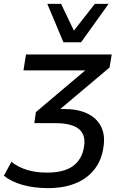

<svg xmlns="http://www.w3.org/2000/svg" viewBox="-43 -778 638 990"><path d="M205 192Q133 192 74 175.5Q15 159 -23 128L16 56Q50 84 96 98Q142 112 200 112Q289 112 335.5 76.5Q382 41 391 -26Q399 -86 361.5 -114.5Q324 -143 242 -143H134L142 -200L432 -445L425 -415H78L91 -497H533L522 -430L249 -200L232 -216H286Q357 -216 405.5 -193.5Q454 -171 477 -127.5Q500 -84 491 -23Q482 46 445 94Q408 142 347 167Q286 192 205 192ZM284 -560 201 -758H272L338 -620L446 -758H517L375 -560Z"/></svg>

Font: Nunito Sans 7pt Medium
Style: Italic
Weight: 500
Italic angle: -9°
Designer: Vernon Adams
Foundry: Vernon Adams
Version: Version 3.101;gftools[0.9.27]